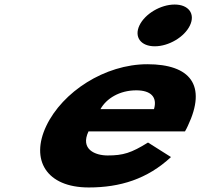

<svg xmlns="http://www.w3.org/2000/svg" viewBox="-20 -811 883 846"><path d="M749.5 -791C687.8 -791 618.7 -750 594.4 -699C570.2 -648 600.3 -607 662 -607C723.7 -607 792.8 -648 817 -699C841.3 -750 811.2 -791 749.5 -791ZM795.1 -232C798.9 -238 804.2 -249 807.5 -256C893.1 -436 817.8 -528 629.3 -528C441.7 -528 255.2 -406 183.9 -256C113.1 -107 183.6 15 371.1 15C509 15 629.2 -22 733.4 -119L632.2 -183C558.3 -137 522.8 -126 453.9 -126C399.4 -126 332.4 -153 370 -232ZM422.6 -330C448.6 -377 506.8 -413 580.6 -413C643.6 -413 674.5 -384 658.5 -330Z"/></svg>

Font: Hussar
Style: BdSuprExtOblFive
Weight: 700
Foundry: Cannot Into Space Fonts
Version: Version 2.00